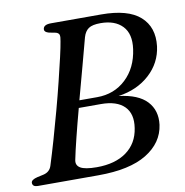

<svg xmlns="http://www.w3.org/2000/svg" viewBox="-79 -776 822 851"><g transform="rotate(-10 332.0 -350.0)"><path d="M206 -700H431.5Q552 -700 606.5 -651.5Q661 -603 651 -518Q641.5 -444.5 586 -393.8Q530.5 -343 445 -330.5Q532.5 -320 571 -278.5Q609.5 -237 601.5 -173.5Q590.5 -94 513.8 -47Q437 0 296 0H25.5Q10.5 0 5 -5Q-0.5 -10 -0.5 -18Q-0.5 -32 28.5 -39L56 -45Q85 -51.5 93.5 -78.5Q109 -127.5 126.8 -189Q144.5 -250.5 162 -315.2Q179.5 -380 194.2 -439.8Q209 -499.5 219.5 -545.5Q230 -591.5 233.5 -614Q237.5 -633.5 235.2 -642.2Q233 -651 220.5 -655L189.5 -661Q170 -666.5 170 -677.5Q170 -700 206 -700ZM343.5 -613Q329.5 -560 310 -487.8Q290.5 -415.5 270.5 -342H350.5Q427.5 -342 480.2 -391.5Q533 -441 544.5 -524Q554 -591.5 520.2 -627Q486.5 -662.5 422 -662.5Q385 -662.5 368 -650.8Q351 -639 343.5 -613ZM207 -86.5Q201 -61.5 221.8 -49Q242.5 -36.5 295.5 -36.5Q378.5 -36.5 429.5 -73.5Q480.5 -110.5 490.5 -178Q500.5 -241 466.8 -275Q433 -309 362 -309H262Q243.5 -240.5 228.8 -181Q214 -121.5 207 -86.5Z"/></g></svg>

Font: Fraunces 9pt
Style: Italic
Weight: 400
Italic angle: -16°
Version: Version 1.000;[b76b70a41]